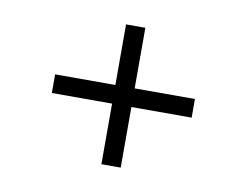

<svg xmlns="http://www.w3.org/2000/svg" viewBox="-55 -634 730 568"><g transform="rotate(10 310.0 -350.0)"><path d="M281 -140V-322H100V-378H281V-560H339V-378H520V-322H339V-140Z"/></g></svg>

Font: Space Grotesk Light
Style: Regular
Weight: 300
Designer: Florian Karsten
Foundry: Florian Karsten
Version: Version 2.000